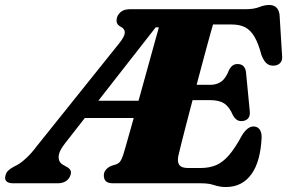

<svg xmlns="http://www.w3.org/2000/svg" viewBox="-70 -737 1154 772"><path d="M657 -700 602.5 -627H556L192.5 -162Q166 -129 165.8 -105.8Q165.5 -82.5 187 -72.5L199 -65.5Q208.5 -60.5 213 -53Q217.5 -45.5 213.5 -33Q208.5 -18 195.5 -9Q182.5 0 161 0H-16Q-37.5 0 -45 -9Q-52.5 -18 -47.5 -33Q-44.5 -44 -36.8 -51.2Q-29 -58.5 -15 -66.5L-2 -73Q14 -81.5 35.2 -101Q56.5 -120.5 78 -149.5L411 -565Q431.5 -591 431.8 -606.2Q432 -621.5 414.5 -630Q403 -636.5 400 -645.5Q397 -654.5 400.5 -667Q406 -682.5 418.8 -691.2Q431.5 -700 453 -700ZM260.5 -332H533L512 -262.5H238ZM623.5 -396H777.5Q800.5 -396 819.5 -409Q838.5 -422 852 -458Q859 -469.5 866.8 -474.5Q874.5 -479.5 885 -479.5Q900.5 -479.5 908.8 -471Q917 -462.5 919 -448L934 -293Q937 -271 927.5 -260.8Q918 -250.5 901.5 -250Q889 -250 880.8 -256.2Q872.5 -262.5 867 -272.5Q853 -306.5 832.2 -320.5Q811.5 -334.5 773.5 -334.5H605.5ZM740 0H385.5Q363 0 355 -9.2Q347 -18.5 347.5 -32Q347.5 -45 355.8 -54.5Q364 -64 376 -69.5L396.5 -76Q407.5 -80 413.2 -87.8Q419 -95.5 425 -113Q427 -119 435.5 -148.5Q444 -178 456.8 -223.8Q469.5 -269.5 485 -324.8Q500.5 -380 516.2 -437.2Q532 -494.5 546.5 -546.8Q561 -599 572.2 -639.2Q583.5 -679.5 589 -700H917Q951 -700 972.2 -708.5Q993.5 -717 1012.5 -717Q1029.5 -717 1040.2 -707.8Q1051 -698.5 1054 -678.5L1064 -516.5Q1066.5 -497.5 1059 -486.8Q1051.5 -476 1036 -473.5Q1018 -471 1005 -479.8Q992 -488.5 981.5 -515Q969 -562.5 953.2 -589.2Q937.5 -616 915.8 -627.2Q894 -638.5 863 -638.5H786.5Q782.5 -625.5 773.8 -593.8Q765 -562 753 -517.5Q741 -473 727.5 -422.2Q714 -371.5 700.8 -321.2Q687.5 -271 676.2 -227Q665 -183 657.2 -152.2Q649.5 -121.5 647 -110Q644 -94 646.8 -83Q649.5 -72 659.2 -66.8Q669 -61.5 687.5 -61.5H736.5Q772 -61.5 799 -73Q826 -84.5 850.5 -112.8Q875 -141 902.5 -192Q925 -228.5 949 -228.5Q965 -228.5 973.5 -217.2Q982 -206 982 -185.5Q980 -137.5 969.8 -100Q959.5 -62.5 941.2 -37Q923 -11.5 897.2 1.8Q871.5 15 838.5 15Q814 15 791.8 7.5Q769.5 0 740 0Z"/></svg>

Font: Fraunces Black
Style: Italic
Weight: 900
Italic angle: -16°
Version: Version 1.000;[b76b70a41]